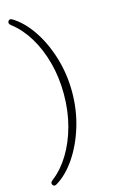

<svg xmlns="http://www.w3.org/2000/svg" viewBox="-132 -791 574 970"><g transform="rotate(-15 155.0 -306.0)"><path d="M235 -306.5Q235 -212.5 208.8 -126.2Q182.5 -40 137.8 26Q93 92 38 125Q24 133.5 16.5 120.5Q10 109 26.5 97Q75 60 112.5 -1.2Q150 -62.5 171 -140.5Q192 -218.5 192 -306.5Q192 -394.5 171 -472.5Q150 -550.5 112.5 -611.8Q75 -673 26.5 -710Q10 -722.5 16.5 -733.5Q24 -746.5 38 -738Q93 -705 137.8 -639Q182.5 -573 208.8 -486.5Q235 -400 235 -306.5Z"/></g></svg>

Font: Fraunces 9pt SuperSoft Thin
Style: Regular
Weight: 100
Version: Version 1.000;[b76b70a41]